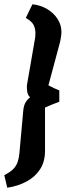

<svg xmlns="http://www.w3.org/2000/svg" viewBox="-50 -724 334 900"><path d="M102 -704Q140 -700 171 -681.5Q202 -663 220 -635Q238 -607 238 -574Q238 -565 236 -552Q234 -539 232 -529L177 -324Q190 -317 204 -310.5Q218 -304 228 -300V-247Q217 -243 196.5 -235Q176 -227 161 -220V-16Q161 33 138.5 68.5Q116 104 76 126Q36 148 -16 156L-30 97Q0 82 14 66.5Q28 51 33.5 33Q39 15 41 -6L59 -205Q60 -218 63.5 -229.5Q67 -241 74 -250.5Q81 -260 91 -268Q84 -274 81 -282Q78 -290 77 -299Q76 -308 76 -317Q76 -320 76.5 -325.5Q77 -331 78 -335L113 -537Q115 -546 115.5 -554.5Q116 -563 116 -570Q116 -590 107.5 -607Q99 -624 71 -640Z"/></svg>

Font: Faustina Light ExtraBold
Style: Italic
Weight: 800
Italic angle: -8°
Version: Version 1.200